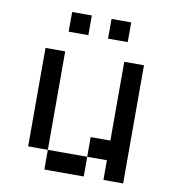

<svg xmlns="http://www.w3.org/2000/svg" viewBox="-81 -800 799 873"><g transform="rotate(10 318.0 -363.5)"><path d="M90.9 -545.5V-90.9H181.8V-545.5ZM181.8 -90.9V0H363.6V-90.9ZM454.5 -545.5V-181.8H363.6V-90.9H454.5V0H545.5V-545.5ZM181.8 -727.3V-636.4H272.7V-727.3ZM363.6 -727.3V-636.4H454.5V-727.3Z"/></g></svg>

Font: Departure Mono
Style: Regular
Weight: 400
Monospace: yes
Designer: Helena Zhang
Version: Version 1.500;Glyphs 3.3.1 (3343)